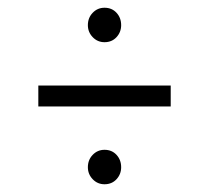

<svg xmlns="http://www.w3.org/2000/svg" viewBox="-20 -538 540 496"><path d="M207 -473Q207 -492 219.5 -505Q232 -518 250 -518Q269 -518 281 -505Q293 -492 293 -473Q293 -455 281 -442Q269 -429 250 -429Q232 -429 219.5 -442Q207 -455 207 -473ZM79 -263V-317H421V-263ZM207 -106Q207 -125 219.5 -138Q232 -151 250 -151Q269 -151 281 -138Q293 -125 293 -106Q293 -88 281 -75Q269 -62 250 -62Q232 -62 219.5 -75Q207 -88 207 -106Z"/></svg>

Font: Radio Canada Condensed Light
Style: Regular
Weight: 300
Width: 3
Designer: Charles Daoud, Etienne Aubert Bonn, Alexandre Saumier Demers, Jacques Le Bailly
Foundry: Radio-Canada
Version: Version 2.104; ttfautohint (v1.8.4.7-5d5b);gftools[0.9.28.de